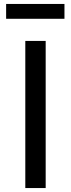

<svg xmlns="http://www.w3.org/2000/svg" viewBox="-20 -951 359 971"><path d="M306 -856V-931H11V-856ZM211 -744H108V0H211Z"/></svg>

Font: Glow Sans SC Normal Medium
Style: Regular
Weight: 600
Designer: Ryoko NISHIZUKA (kana, bopomofo & ideographs); Paul D. Hunt (Latin, Greek & Cyrillic); Sandoll Communications, Soo-young
Version: Version 0.93